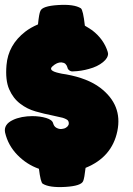

<svg xmlns="http://www.w3.org/2000/svg" viewBox="-20 -772 550 792"><path d="M146.5 -726.6Q153.8 -747.1 219.7 -751.2Q285.6 -755.4 313.5 -737.8Q322.8 -731 330.1 -666Q343.8 -658.2 360.4 -647Q408.7 -609.9 424.8 -556.6Q424.8 -555.2 425 -553.7Q425.3 -552.2 425.8 -550.8Q425.8 -532.7 404.8 -515.6Q382.3 -497.1 347.2 -487.8Q315.4 -478.5 280.3 -477.5Q272.9 -476.6 265.6 -481.9Q258.8 -487.3 257.8 -495.1Q255.4 -502.9 249.5 -508.8Q243.7 -513.7 233.4 -514.6Q215.3 -515.6 196 -498Q176.8 -480.5 225.1 -470.2Q233.9 -467.8 252.4 -465.3Q341.3 -449.2 393.1 -410.2Q486.3 -339.4 464.1 -231.4Q441.9 -123.5 333 -79.6Q328.1 -36.6 323.2 -25.4Q315.4 -4.9 249.5 -1Q183.6 2.9 156.2 -14.2Q147.5 -19.5 140.6 -75.7Q90.3 -93.3 51.8 -132.8Q13.2 -172.4 1 -225.1Q-5.9 -258.8 33.7 -277.3Q48.8 -284.7 70.8 -289.1Q92.3 -293 112.8 -293Q144.5 -293 170.2 -285.4Q195.8 -277.8 199.2 -263.2Q200.2 -259.3 201.2 -257.8Q205.6 -247.1 217.3 -242.7Q228 -237.8 241.2 -241.2Q246.6 -242.2 249 -243.7Q252 -245.1 252.4 -245.6Q259.3 -249.5 262.7 -256.8Q265.1 -264.2 262.2 -271.5Q261.7 -272 261.2 -272.7Q260.7 -273.4 260.7 -274.4Q256.3 -280.3 238.8 -286.1Q229 -288.6 195.3 -295.9Q162.6 -302.2 127.2 -312.3Q91.8 -322.3 63.5 -344.2Q34.2 -366.2 17.8 -403.8Q1.5 -441.4 6.8 -503.4Q13.7 -586.9 84.5 -641.6Q106 -658.2 136.7 -671.4Q141.1 -715.8 146.5 -726.6Z"/></svg>

Font: ARCO
Style: Regular
Weight: 700
Designer: Rafael Olivo Díaz, Denis Ignatov
Foundry: Rafael Olivo Díaz
Version: Version 1.10 March 1, 2019